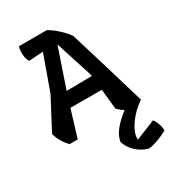

<svg xmlns="http://www.w3.org/2000/svg" viewBox="-228 -821 1096 1219"><g transform="rotate(-30 320.0 -211.5)"><path d="M609 134Q623 150 632.5 179.5Q642 209 640 227Q598 249 558.5 262.5Q519 276 496 276Q451 264 413.5 230Q376 196 362 150Q368 107 403.5 64.5Q439 22 486 -12Q474 -20 462.5 -29Q451 -38 440 -49L425 -196L195 -197L135 0H76Q55 -20 38 -47.5Q21 -75 11 -111L130 -337L222 -593L117 -586Q103 -610 101.5 -642Q100 -674 107 -699H312Q331 -689 354.5 -670.5Q378 -652 400.5 -629.5Q423 -607 439 -583L516 -330L609 -18Q565 11 531 50Q497 89 479 127Q461 165 466 192ZM228 -302 413 -304 412 -315 325 -587Z"/></g></svg>

Font: Langar
Style: Regular
Weight: 400
Designer: Alessia Mazzarella
Foundry: Typeland
Version: Version 1.001; ttfautohint (v1.8.3)